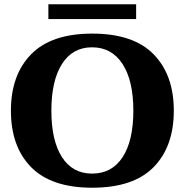

<svg xmlns="http://www.w3.org/2000/svg" viewBox="-20 -867 863 897"><path d="M206 -847H616V-778H206ZM31 -350Q31 -517 125.5 -613.5Q220 -710 411 -710Q603 -710 697.5 -613.5Q792 -517 792 -350Q792 -182 697.5 -86Q603 10 411 10Q220 10 125.5 -86Q31 -182 31 -350ZM603 -350Q603 -490 552.5 -568Q502 -646 410 -646Q319 -646 269.5 -568Q220 -490 220 -350Q220 -210 269.5 -133Q319 -56 410 -56Q503 -56 553 -133Q603 -210 603 -350Z"/></svg>

Font: Taviraj
Style: Bold
Weight: 700
Designer: Katatrad Team
Foundry: CadsonDemak
Version: Version 1.001